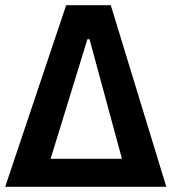

<svg xmlns="http://www.w3.org/2000/svg" viewBox="-69 -720 704 740"><path d="M-49 0H572L358 -700H186ZM126 -108 268 -569H276L401 -108Z"/></svg>

Font: Fixel Text 20240404 SemiBold
Style: Italic
Weight: 600
Width: 4
Italic angle: -10°
Designer: AlfaBravo + MacPaw
Foundry: Kyrylo Tkachov, Marchela Mozhyna, Serhii Makarenko, Maria Weinstein, Zakhar Kryvoshyya
Version: Version 1.211;Glyphs 3.2 (3225)